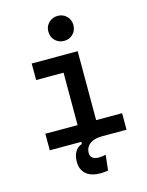

<svg xmlns="http://www.w3.org/2000/svg" viewBox="-138 -832 862 1123"><g transform="rotate(-15 293.0 -270.5)"><path d="M328.1 207Q272 207 241.5 180.7Q210.9 154.3 210.9 106Q210.9 70.3 225.3 45.9Q239.7 21.5 266.6 12.7V-14.6L386.2 -15.6L393.6 0Q345.7 0 318.6 19.8Q291.5 39.6 291.5 75.7Q291.5 94.7 305.2 105Q318.8 115.2 343.3 115.2Q360.8 115.2 384.8 109.9L374.5 202.6Q362.8 204.6 350.6 205.8Q338.4 207 328.1 207ZM271 0V-488.3H383.3V0ZM75.7 0V-100.1H280.8V0ZM373.5 0V-100.1H540.5V0ZM105 -417.5V-517.6H383.3V-417.5ZM323.2 -596.2Q291 -596.2 269 -617.9Q247.1 -639.6 247.1 -671.9Q247.1 -704.1 269 -725.8Q291 -747.6 323.2 -747.6Q355.5 -747.6 377.2 -725.8Q398.9 -704.1 398.9 -671.9Q398.9 -639.6 377.2 -617.9Q355.5 -596.2 323.2 -596.2Z"/></g></svg>

Font: Cascadia Code Medium
Style: Regular
Weight: 500
Monospace: yes
Designer: Aaron Bell
Foundry: Saja Typeworks
Version: Version 2407.024